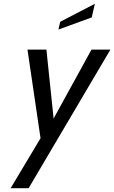

<svg xmlns="http://www.w3.org/2000/svg" viewBox="-20 -752 603 1014"><path d="M131.1 242 563.1 -490H463.1L263.1 -126L225.1 -490H125.1L194.1 -22L36.1 242ZM288.6 -596 464.4 -660 481 -732 298.1 -637Z"/></svg>

Font: Cabin Condensed
Style: Regular
Weight: 400
Italic angle: -13°
Designer: Pablo Impallari
Foundry: Pablo Impallari. www.impallari.com Igino Marini. www.ikern.com
Version: Version 1.006